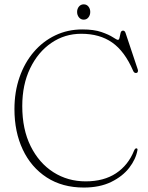

<svg xmlns="http://www.w3.org/2000/svg" viewBox="-20 -848 683 884"><path d="M613 -157.5Q605.5 -115 575 -75.5Q544.5 -36 491.8 -10.2Q439 15.5 366 15.5Q267 15.5 195.2 -31Q123.5 -77.5 85 -159Q46.5 -240.5 46.5 -345.5Q46.5 -425 69.8 -492Q93 -559 135.2 -608.5Q177.5 -658 234.5 -685.2Q291.5 -712.5 359 -712.5Q412.5 -712.5 447 -700.5Q481.5 -688.5 499.8 -676.5Q518 -664.5 523 -664.5Q528.5 -664.5 530.5 -675.2Q532.5 -686 535.2 -696.5Q538 -707 546.5 -707Q554.5 -707 558 -696.5L614.5 -527.5Q616.5 -521.5 614.2 -516.8Q612 -512 606 -512Q597.5 -511.5 593 -522Q554 -612 496.5 -652.2Q439 -692.5 354 -692.5Q278 -692.5 216.5 -650.5Q155 -608.5 118.8 -533.5Q82.5 -458.5 82.5 -359.5Q82.5 -252.5 121.2 -174.8Q160 -97 226 -55Q292 -13 374.5 -13Q458 -13 514.2 -50.2Q570.5 -87.5 597.5 -155Q602 -165 607.5 -165Q614 -165 613 -157.5ZM365.5 -757.5Q352 -757.5 343.5 -768Q335 -778.5 335 -793Q335 -807.5 343.5 -817.8Q352 -828 365.5 -828Q379 -828 387.2 -817.8Q395.5 -807.5 395.5 -793Q395.5 -778.5 387.2 -768Q379 -757.5 365.5 -757.5Z"/></svg>

Font: Fraunces 72pt S050 Thin
Style: Regular
Weight: 100
Version: Version 1.000; ttfautohint (v1.8.3)